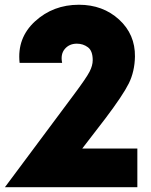

<svg xmlns="http://www.w3.org/2000/svg" viewBox="-48 -781 628 801"><path d="M295 -161.2H525V0H-27.5L261.2 -387.5Q312.5 -456.2 325.6 -481.9Q338.8 -507.5 338.8 -530Q338.8 -568.8 318.8 -583.8Q298.8 -598.8 272.5 -598.8Q241.2 -598.8 222.5 -576.9Q203.8 -555 211.2 -518.8H33.8Q22.5 -622.5 98.1 -691.9Q173.8 -761.2 281.2 -761.2Q381.2 -761.2 448.8 -699.4Q516.2 -637.5 515 -545Q513.8 -482.5 489.4 -433.1Q465 -383.8 391.2 -286.2Z"/></svg>

Font: Now Alt Black
Style: Regular
Weight: 900
Designer: Alfredo Marco Pradil
Foundry: Alfredo Marco Pradil
Version: Version 1.002;PS 001.002;hotconv 1.0.88;makeotf.lib2.5.64775